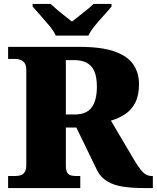

<svg xmlns="http://www.w3.org/2000/svg" viewBox="-20 -951 793 971"><path d="M21 0V-61H59Q72 -61 84 -64.5Q96 -68 104.5 -80Q113 -92 113 -116V-597Q113 -622 103.5 -633.5Q94 -645 81.5 -649Q69 -653 59 -653H21V-714H382Q494 -714 560 -690.5Q626 -667 654.5 -624.5Q683 -582 683 -525Q683 -468 663.5 -431Q644 -394 612 -373Q580 -352 541 -341L655 -148Q682 -102 701.5 -81.5Q721 -61 746 -61H753V0H706Q648 0 602 -7Q556 -14 523 -33.5Q490 -53 471 -90L366 -306H313V-116Q313 -92 319 -80Q325 -68 336.5 -64.5Q348 -61 362 -61H386V0ZM358 -372Q417 -372 443.5 -407.5Q470 -443 470 -513Q470 -561 457 -590.5Q444 -620 418.5 -633.5Q393 -647 356 -647H313V-372ZM262 -771Q252 -794 230 -820.5Q208 -847 184.5 -873Q161 -899 145 -918V-931H236Q247 -921 266.5 -904Q286 -887 307.5 -870.5Q329 -854 344 -842Q359 -854 380.5 -870.5Q402 -887 422.5 -904Q443 -921 453 -931H544V-918Q529 -899 505 -873Q481 -847 459.5 -820.5Q438 -794 427 -771Z"/></svg>

Font: Noto Serif Kannada Black
Style: Regular
Weight: 900
Version: Version 2.003